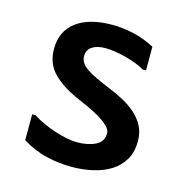

<svg xmlns="http://www.w3.org/2000/svg" viewBox="-85 -619 670 695"><g transform="rotate(15 250.0 -271.5)"><path d="M68 -151Q89 -138 112.5 -127.5Q136 -117 158.5 -110Q181 -103 201.5 -99Q222 -95 237 -95Q279 -95 307.5 -109Q336 -123 336 -155Q336 -172 307 -194Q278 -216 209 -245Q141 -274 106 -310Q71 -346 71 -400Q71 -467 119 -503Q167 -539 254 -539Q293 -539 334 -529.5Q375 -520 413 -500V-411H401Q388 -419 368.5 -426.5Q349 -434 328 -439.5Q307 -445 286.5 -448Q266 -451 251 -451Q220 -451 201.5 -439Q183 -427 183 -404Q183 -390 190 -379Q197 -368 211.5 -358Q226 -348 249 -337Q272 -326 304 -313Q331 -302 357 -288Q383 -274 404 -255.5Q425 -237 438 -212.5Q451 -188 451 -156Q451 -115 434 -86Q417 -57 388 -39Q359 -21 321.5 -12.5Q284 -4 242 -4Q196 -4 148.5 -15Q101 -26 56 -54V-151Z"/></g></svg>

Font: D2Coding
Style: Bold
Weight: 700
Monospace: yes
Designer: Yong-Rak Park; Jeong-Hwan Yoon; Sang-Min Lee;
Foundry: NHN Corporation
Version: Version 1.3.2; Build 20180524